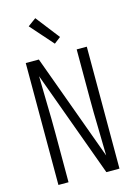

<svg xmlns="http://www.w3.org/2000/svg" viewBox="-142 -1046 784 1118"><g transform="rotate(-15 250.0 -486.5)"><path d="M66 0V-735H145L379 -94Q378 -180 375.5 -267Q373 -354 373 -441V-735H434V0H355L121 -641Q122 -555 124.5 -468Q127 -381 127 -294V0ZM259 -800 138 -937 187 -973 298 -830Z"/></g></svg>

Font: Iosevka Fixed SS04 Light
Style: Regular
Weight: 300
Monospace: yes
Designer: Belleve Invis
Foundry: Belleve Invis
Version: Version 32.5.0